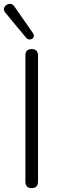

<svg xmlns="http://www.w3.org/2000/svg" viewBox="-40 -964 306 990"><path d="M123 6Q91 6 91 -27V-678Q91 -711 123 -711Q156 -711 156 -678V-27Q156 6 123 6ZM95 -769 -12 -898Q-25 -914 -17 -927.5Q-9 -941 7.5 -944Q24 -947 36 -928L130 -793Q138 -781 132.5 -771.5Q127 -762 115.5 -760.5Q104 -759 95 -769Z"/></svg>

Font: Chiron GoRound TC L
Style: Regular
Weight: 300
Designer: Ryoko NISHIZUKA 西塚涼子 (kana, bopomofo & ideographs); Paul D. Hunt (Latin, Greek & Cyrillic); Sandoll Communications 산돌커뮤니
Foundry: Adobe
Version: Version 1.000;hotconv 1.1.1;makeotfexe 2.6.0